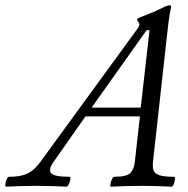

<svg xmlns="http://www.w3.org/2000/svg" viewBox="-86 -696 703 719"><path d="M-63 3Q-67 3 -66 -6Q-65 -15 -61 -24.5Q-57 -34 -52 -34Q-18 -34 3.5 -41Q25 -48 40.5 -62Q56 -76 72 -99L427 -586Q436 -597 436 -606Q436 -609 431 -615Q427 -620 427 -623Q427 -625 432 -628Q437 -631 451 -636Q491 -651 517 -664Q540 -676 549 -676Q555 -676 555 -670Q553 -663 549 -639.5Q545 -616 541 -578L487 -91Q485 -72 488.5 -59.5Q492 -47 509 -40.5Q526 -34 566 -34Q570 -34 569 -24.5Q568 -15 564.5 -6Q561 3 556 3Q496 0 444 0Q392 0 330 3Q326 3 327.5 -6Q329 -15 333 -24.5Q337 -34 342 -34Q389 -34 402.5 -48.5Q416 -63 419 -91L438 -260H234L114 -89Q95 -62 105 -48Q115 -34 175 -34Q179 -34 177.5 -24.5Q176 -15 171.5 -6Q167 3 163 3Q103 0 50 0Q-2 0 -63 3ZM463 -583 257 -293H441L474 -583Z"/></svg>

Font: Junicode SmExp
Style: Italic
Weight: 400
Width: 6
Italic angle: -11°
Designer: Peter S. Baker
Version: Version 2.205; ttfautohint (v1.8.4)